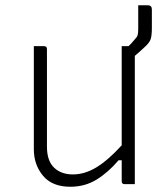

<svg xmlns="http://www.w3.org/2000/svg" viewBox="-20 -702 640 732"><path d="M148 -526Q159 -526 159 -515V-143Q159 -89 186 -63Q213 -37 258 -37Q303 -37 347.5 -64Q392 -91 444 -148V-526H470Q475 -531 480.5 -536.5Q486 -542 494 -552Q502 -560 504.5 -567.5Q507 -575 507 -592V-682H543Q559 -682 559 -666V-596Q559 -567 554.5 -553Q550 -539 531 -522Q523 -514 513.5 -506Q504 -498 494 -489V0H455Q444 0 444 -11V-91H432Q393 -45 348.5 -17.5Q304 10 248 10Q179 10 144 -32Q109 -74 109 -133V-526Z"/></svg>

Font: Recursive Mn Lnr St Lt
Style: Regular
Weight: 300
Monospace: yes
Version: Version 1.079;hotconv 1.0.112;makeotfexe 2.5.65598; ttfautoh